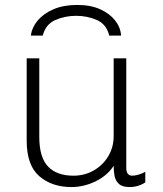

<svg xmlns="http://www.w3.org/2000/svg" viewBox="-20 -747 658 777"><path d="M269 10Q190 10 139 -34Q88 -78 88 -178V-511H139V-193Q139 -110 174.5 -73Q210 -36 277 -36Q322 -36 359 -57Q396 -78 418 -114.5Q440 -151 440 -197V-511H491V-69Q491 -51 497.5 -43.5Q504 -36 515 -36Q526 -36 541.5 -40.5Q557 -45 568 -52V-9Q555 0 538.5 5Q522 10 504 10Q475 10 461 -3Q447 -16 443.5 -35.5Q440 -55 440 -76Q414 -36 366.5 -13Q319 10 269 10ZM105 -603Q109 -636 132.5 -664Q156 -692 196.5 -709.5Q237 -727 292 -727Q347 -727 385.5 -709.5Q424 -692 446 -664Q468 -636 470 -603H422Q411 -649 372 -666Q333 -683 288 -683Q243 -683 204 -666Q165 -649 153 -603Z"/></svg>

Font: Chivo Medium Thin
Style: Regular
Weight: 250
Version: Version 2.002